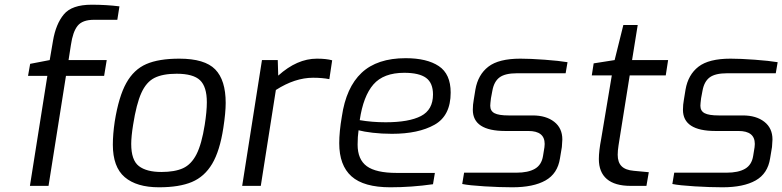

<svg xmlns="http://www.w3.org/2000/svg" viewBox="-20 -789 3321 815"><path d="M181 -467H99L108 -518L191 -534L205 -616Q217 -687 251 -728Q285 -769 369 -769Q431 -769 487 -762L478 -705H379Q330 -705 309.5 -679.5Q289 -654 281 -598L271 -534H433L422 -467H260L186 0H107Z M459 -175Q459 -219 467 -273Q484 -379 516 -436.5Q548 -494 601 -517Q654 -540 741 -540Q849 -540 893.5 -494.5Q938 -449 938 -352Q938 -311 928 -246Q913 -148 880.5 -93.5Q848 -39 794.5 -16.5Q741 6 655 6Q560 6 509.5 -37Q459 -80 459 -175ZM849 -259Q858 -316 858 -355Q858 -421 829 -448.5Q800 -476 730 -476Q671 -476 636 -458.5Q601 -441 580 -394.5Q559 -348 545 -259Q537 -209 537 -178Q537 -109 569.5 -84Q602 -59 665 -59Q722 -59 757 -75Q792 -91 814 -134Q836 -177 849 -259Z M1092 -534H1159L1161 -468Q1241 -540 1325 -540Q1365 -540 1390 -533L1378 -453Q1348 -459 1309 -459Q1232 -459 1151 -407L1087 0H1008Z M1420 -181Q1420 -230 1431 -294Q1449 -418 1515 -480Q1581 -542 1702 -542Q1792 -542 1842.5 -508.5Q1893 -475 1893 -396Q1893 -298 1824.5 -259.5Q1756 -221 1644 -221Q1600 -221 1562 -225.5Q1524 -230 1502 -236Q1498 -209 1498 -175Q1498 -112 1537 -83.5Q1576 -55 1664 -55H1826L1818 -7Q1727 6 1637 6Q1524 6 1472 -40.5Q1420 -87 1420 -181ZM1818 -388Q1818 -437 1788.5 -458.5Q1759 -480 1696 -480Q1608 -480 1565 -430.5Q1522 -381 1507 -279Q1559 -270 1617 -270Q1716 -270 1767 -296.5Q1818 -323 1818 -388Z M1942 -8 1950 -56H2172Q2222 -56 2250.5 -72.5Q2279 -89 2285 -127L2291 -164Q2292 -170 2292 -178Q2292 -233 2223 -233H2125Q1987 -233 1987 -323Q1987 -345 1991 -366L1998 -409Q2009 -472 2053 -506Q2097 -540 2189 -540Q2231 -540 2292 -535.5Q2353 -531 2389 -525L2381 -478H2174Q2124 -478 2100.5 -460.5Q2077 -443 2070 -404L2064 -372Q2061 -348 2061 -340Q2061 -318 2079 -308.5Q2097 -299 2139 -299H2241Q2298 -299 2332.5 -272Q2367 -245 2367 -197Q2367 -189 2365 -165L2357 -117Q2347 -52 2295.5 -23Q2244 6 2155 6Q2102 6 2036.5 2Q1971 -2 1942 -8Z M2522 -114Q2522 -148 2532 -200L2577 -469H2492L2500 -520L2589 -534L2626 -683H2687L2663 -534H2816L2806 -469H2653L2610 -200Q2609 -194 2605.5 -171.5Q2602 -149 2602 -132Q2602 -100 2618.5 -83.5Q2635 -67 2670 -64L2734 -58L2724 0H2657Q2590 0 2556 -29Q2522 -58 2522 -114Z M2834 -8 2842 -56H3064Q3114 -56 3142.5 -72.5Q3171 -89 3177 -127L3183 -164Q3184 -170 3184 -178Q3184 -233 3115 -233H3017Q2879 -233 2879 -323Q2879 -345 2883 -366L2890 -409Q2901 -472 2945 -506Q2989 -540 3081 -540Q3123 -540 3184 -535.5Q3245 -531 3281 -525L3273 -478H3066Q3016 -478 2992.5 -460.5Q2969 -443 2962 -404L2956 -372Q2953 -348 2953 -340Q2953 -318 2971 -308.5Q2989 -299 3031 -299H3133Q3190 -299 3224.5 -272Q3259 -245 3259 -197Q3259 -189 3257 -165L3249 -117Q3239 -52 3187.5 -23Q3136 6 3047 6Q2994 6 2928.5 2Q2863 -2 2834 -8Z"/></svg>

Font: Exo
Style: Italic
Weight: 400
Italic angle: -9°
Designer: Natanael Gama
Foundry: Natanael Gama
Version: Version 1.500; ttfautohint (v1.6)